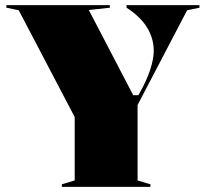

<svg xmlns="http://www.w3.org/2000/svg" viewBox="-20 -728 802 748"><path d="M221 0V-10L271 -25V-272L53 -688L5 -698V-708H408V-698L326 -689L499 -357H519L523 -364Q551 -413 565 -456Q579 -499 579 -529Q579 -579 552.5 -621.5Q526 -664 473 -698V-708H757V-698L709 -688L516 -319V-25L566 -10V0Z"/></svg>

Font: Kalnia Thin
Style: Regular
Weight: 100
Version: Version 1.105